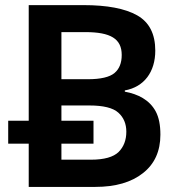

<svg xmlns="http://www.w3.org/2000/svg" viewBox="-20 -734 704 754"><path d="M354 0C433.6 0 496.1 -18.1 541.5 -54.2C586.9 -89.8 609.9 -140.1 609.9 -205.1C609.9 -242.7 604 -272.9 591.8 -295.9C567.4 -341.8 521.5 -364.7 470.2 -374V-378.9C546.9 -392.6 589.8 -452.6 589.8 -535.2C589.8 -601.1 565.9 -647 518.6 -673.8C470.7 -700.7 400.4 -713.9 308.1 -713.9H92.8V-259.8H12.2V-169.9H92.8V0ZM221.2 -422.9V-607.9H314.9C414.1 -607.9 458 -582 458 -518.1C458 -486.8 448.7 -463.4 429.7 -447.3C410.6 -431.2 375.5 -422.9 325.2 -422.9ZM221.2 -106.9V-169.9H347.2V-259.8H221.2V-319.8H331.1C385.7 -319.8 423.8 -310.5 444.8 -291.5C465.8 -272.5 476.1 -247.6 476.1 -216.8C476.1 -183.6 465.8 -157.2 445.8 -137.2C425.3 -117.2 389.2 -106.9 336.9 -106.9Z"/></svg>

Font: Noto Reveo Sans
Style: Regular
Weight: 600
Designer: Monotype Design Team
Foundry: Monotype Imaging Inc.
Version: Version 2.007